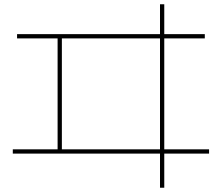

<svg xmlns="http://www.w3.org/2000/svg" viewBox="-20 -810 1040 900"><path d="M730 70V-90H40V-110H250V-630H60V-650H730V-790H750V-650H940V-630H750V-110H960V-90H750V70ZM270 -110H730V-630H270Z"/></svg>

Font: M PLUS 2 Thin Thin
Style: Regular
Weight: 250
Version: Version 1.001